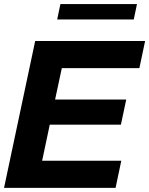

<svg xmlns="http://www.w3.org/2000/svg" viewBox="-24 -913 726 933"><path d="M681.2 -713.9 653.3 -582H276.4L243.7 -429.2H589.4L563.5 -307.1H217.8L180.7 -131.8H565.4L537.6 0H-4.4L147 -713.9ZM641.6 -893.1 626 -818.4H253.9L269.5 -893.1Z"/></svg>

Font: XB Khoramshahr
Style: Bold Italic
Weight: 700
Italic angle: -12°
Designer: Behnam
Foundry: Irmug
Version: Version 8.005 2009